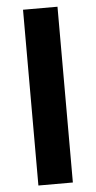

<svg xmlns="http://www.w3.org/2000/svg" viewBox="-54 -794 413 827"><g transform="rotate(-5 152.5 -380.0)"><path d="M227 0H78V-760H227Z"/></g></svg>

Font: Noto Sans Bengali
Style: Bold
Weight: 700
Designer: Jelle Bosma - Monotype Design Team
Foundry: Monotype Imaging Inc.
Version: Version 2.003; ttfautohint (v1.8.4.7-5d5b)